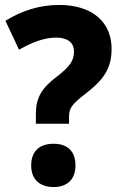

<svg xmlns="http://www.w3.org/2000/svg" viewBox="-20 -744 491 776"><path d="M125 -283V-244H259V-271C259 -307 270 -322 324 -364C397 -420 431 -465 431 -547C431 -653 355 -724 219 -724C138 -724 67 -700 2 -660L57 -543C111 -574 160 -592 207 -592C253 -592 279 -572 279 -536C279 -497 261 -474 208 -433C147 -387 125 -347 125 -283ZM106 -75C106 -15 145 12 197 12C247 12 285 -15 285 -75C285 -137 248 -163 197 -163C144 -163 106 -137 106 -75Z"/></svg>

Font: Noto Sans Gujarati UI SemiCondensed ExtraBold
Style: Regular
Weight: 800
Width: 4
Designer: Jelle Bosma - Monotype Design Team, Universal Thirst
Foundry: Monotype Imaging Inc.
Version: Version 2.106